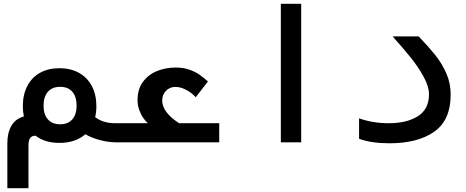

<svg xmlns="http://www.w3.org/2000/svg" viewBox="-20 -745 2440 1005"><path d="M427 -42.5Q401.5 -20 367.2 -8.5Q333 3 291 3Q215.5 3 166.5 -34.5H165Q146.5 -34.5 137.8 -22.5Q129 -10.5 129 17V240H18.5V3.5Q18.5 -50 39.8 -86.8Q61 -123.5 105 -135.5Q99.5 -161.5 99.5 -189Q99.5 -249.5 122.8 -294.5Q146 -339.5 189.2 -363.8Q232.5 -388 291 -388Q349.5 -388 393.2 -363.8Q437 -339.5 460.8 -294.5Q484.5 -249.5 484.5 -189Q484.5 -157.5 478 -132Q519.5 -100 583 -100H602V0H587Q547.5 0 502.8 -11.8Q458 -23.5 427 -42.5ZM381 -192Q381 -239 358.5 -264.8Q336 -290.5 295 -290.5Q253.5 -290.5 230.8 -264.8Q208 -239 208 -192Q208 -145.5 230.8 -120Q253.5 -94.5 295 -94.5Q336 -94.5 358.5 -120.2Q381 -146 381 -192Z M597.5 -100H754.5Q743.5 -108.5 730.8 -126.2Q718 -144 709 -168.8Q700 -193.5 700 -221.5Q700 -278 728 -316.2Q756 -354.5 801.5 -373Q847 -391.5 900 -391.5Q939.5 -391.5 970.8 -380.5Q1002 -369.5 1023.5 -354.5Q1045 -339.5 1068.5 -318.5L1004.5 -236Q984 -259 954.8 -274.5Q925.5 -290 897.5 -290Q868.5 -290 848.8 -269.5Q829 -249 829 -219Q829 -157.5 917.5 -100H1127.5V0H597.5Z M1556.5 -725V0H1450V-725Z M1859.5 -18.5V-125.5Q1931.5 -100 2015 -100Q2108.5 -100 2167 -136.5Q2225.5 -173 2225.5 -252Q2225.5 -292 2197.5 -343.2Q2169.5 -394.5 2129.8 -443.8Q2090 -493 2035 -554.5H2171.5Q2225 -498.5 2259 -456Q2293 -413.5 2316 -361.5Q2339 -309.5 2339 -250.5Q2339 -116 2252.8 -55.5Q2166.5 5 2018.5 5Q1924.5 5 1859.5 -18.5Z"/></svg>

Font: JuliaMono
Style: Bold
Weight: 700
Monospace: yes
Designer: cormullion
Foundry: corm
Version: Version 0.055; ttfautohint (v1.8.4)